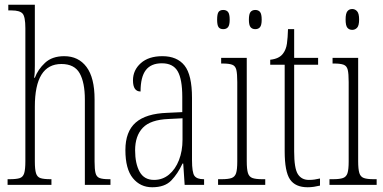

<svg xmlns="http://www.w3.org/2000/svg" viewBox="-20 -780 1617 810"><path d="M12 0V-24H21Q49 -24 63 -28.5Q77 -33 82 -49Q87 -65 87 -100V-661Q87 -710 75 -723Q63 -736 29 -736H15V-760H127V-503Q127 -490 126.5 -477Q126 -464 124 -452H127Q140 -487 170 -515Q200 -543 251 -543Q311 -543 345 -497.5Q379 -452 379 -361V-98Q379 -66 383 -50Q387 -34 400 -29Q413 -24 439 -24H446V0H338V-360Q338 -432 316 -471Q294 -510 239 -510Q127 -510 127 -330V-99Q127 -65 132 -49Q137 -33 151 -28.5Q165 -24 193 -24H197V0Z M622 10Q572 10 540.5 -28.5Q509 -67 509 -147Q509 -225 552.5 -263Q596 -301 686 -304L749 -307V-371Q749 -446 729.5 -479.5Q710 -513 663 -513Q617 -513 595 -484Q573 -455 573 -394Q541 -394 541 -441Q541 -484 574 -513.5Q607 -543 665 -543Q727 -543 758.5 -503.5Q790 -464 790 -367V-105Q790 -52 800.5 -38Q811 -24 839 -24H841V0H759L753 -90H750Q730 -47 702.5 -18.5Q675 10 622 10ZM630 -21Q666 -21 693 -43.5Q720 -66 735 -104.5Q750 -143 750 -191V-281L691 -278Q615 -275 582.5 -241Q550 -207 550 -146Q550 -90 569 -55.5Q588 -21 630 -21Z M900 0V-24H915Q943 -24 957 -29Q971 -34 976 -49.5Q981 -65 981 -99V-434Q981 -469 977 -485.5Q973 -502 959.5 -507Q946 -512 920 -512H913V-536H1021V-100Q1021 -66 1026 -50Q1031 -34 1045 -29Q1059 -24 1086 -24H1099V0ZM1057 -657Q1044 -657 1037 -665.5Q1030 -674 1030 -697Q1030 -721 1037 -729.5Q1044 -738 1057 -738Q1070 -738 1077 -729.5Q1084 -721 1084 -697Q1084 -674 1077 -665.5Q1070 -657 1057 -657ZM922 -657Q908 -657 902 -665.5Q896 -674 896 -697Q896 -721 902 -729.5Q908 -738 922 -738Q935 -738 942 -729.5Q949 -721 949 -697Q949 -674 942 -665.5Q935 -657 922 -657Z M1278 10Q1226 10 1203.5 -23Q1181 -56 1181 -142V-507H1120V-528Q1158 -532 1174 -554Q1187 -571 1190.5 -596Q1194 -621 1195 -657H1221V-536H1322V-507H1221V-141Q1221 -70 1236.5 -45.5Q1252 -21 1283 -21Q1296 -21 1306.5 -22.5Q1317 -24 1330 -27V3Q1318 6 1304.5 8Q1291 10 1278 10Z M1466 -654Q1453 -654 1445.5 -663Q1438 -672 1438 -698Q1438 -723 1445.5 -732.5Q1453 -742 1466 -742Q1478 -742 1486.5 -732.5Q1495 -723 1495 -698Q1495 -672 1486.5 -663Q1478 -654 1466 -654ZM1370 0V-24H1385Q1413 -24 1427 -29Q1441 -34 1446 -49.5Q1451 -65 1451 -99V-434Q1451 -469 1447 -485.5Q1443 -502 1429.5 -507Q1416 -512 1390 -512H1383V-536H1491V-100Q1491 -66 1496 -50Q1501 -34 1515 -29Q1529 -24 1556 -24H1569V0Z"/></svg>

Font: Noto Serif ExtraCondensed ExtraLight
Style: Regular
Weight: 200
Width: 2
Designer: Monotype Design Team
Foundry: Monotype Imaging Inc.
Version: Version 2.015